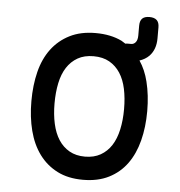

<svg xmlns="http://www.w3.org/2000/svg" viewBox="-49 -687 698 743"><g transform="rotate(5 300.0 -315.0)"><path d="M300 10Q242 10 200 -11.5Q158 -33 130 -71Q102 -109 88.5 -161.5Q75 -214 75 -276Q75 -338 88 -390Q101 -442 129 -479.5Q157 -517 199.5 -538.5Q242 -560 300 -560Q359 -560 402 -539L418 -529Q421 -530 426 -530H440Q451 -530 458 -539Q465 -548 465 -565V-603Q465 -622 474 -631Q483 -640 502 -640Q521 -640 530.5 -631Q540 -622 540 -603V-560Q540 -517 515 -491Q500 -476 478 -469Q501 -435 512 -390Q525 -338 525 -276Q525 -214 511.5 -161.5Q498 -109 470.5 -71Q443 -33 400.5 -11.5Q358 10 300 10ZM300 -80Q335 -80 360.5 -94.5Q386 -109 402.5 -134.5Q419 -160 427 -196.5Q435 -233 435 -276Q435 -319 427.5 -354.5Q420 -390 403.5 -415.5Q387 -441 361.5 -455.5Q336 -470 300 -470Q264 -470 238.5 -455.5Q213 -441 196.5 -415.5Q180 -390 172.5 -354Q165 -318 165 -275Q165 -232 173 -196Q181 -160 197.5 -134.5Q214 -109 239.5 -94.5Q265 -80 300 -80Z"/></g></svg>

Font: Maple Mono NL
Style: Regular
Weight: 400
Monospace: yes
Designer: subframe7536
Version: Version 7.000